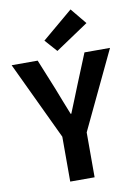

<svg xmlns="http://www.w3.org/2000/svg" viewBox="-112 -1073 805 1140"><g transform="rotate(-10 290.5 -503.0)"><path d="M216.5 0V-270.7L-6.1 -740.8H150.9L224.5 -559.9Q240.6 -518.3 256.1 -478.6Q271.6 -439 288.9 -395.8H292.9Q310.2 -439 326.5 -478.6Q342.7 -518.3 359.1 -559.9L433 -740.8H587L363.5 -270.7V0ZM276.3 -777.1 210.9 -850.7 395.7 -1006.3 474.8 -910.2Z"/></g></svg>

Font: Noto Sans JP
Style: Regular
Weight: 100
Designer: Ryoko NISHIZUKA 西塚涼子 (kana, bopomofo & ideographs); Paul D. Hunt (Latin, Greek & Cyrillic); Sandoll Communications 산돌커뮤니
Foundry: Adobe
Version: Version 2.004;hotconv 1.0.118;makeotfexe 2.5.65603